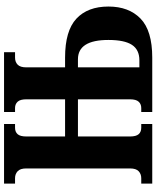

<svg xmlns="http://www.w3.org/2000/svg" viewBox="66 -820 754 925"><g transform="rotate(-90 442.5 -357.0)"><path d="M21 0V-53H47Q67 -53 80.5 -65.5Q94 -78 94 -107V-607Q94 -636 80.5 -648.5Q67 -661 47 -661H21V-714H308V-661H290Q270 -661 259 -648.5Q248 -636 248 -607V-420H427V-607Q427 -636 415.5 -648.5Q404 -661 385 -661H366V-714H654V-661H628Q607 -661 594 -648.5Q581 -636 581 -607V-420H628Q757 -420 815.5 -365.5Q874 -311 874 -211Q874 -113 816 -56.5Q758 0 628 0H366V-53H385Q404 -53 415.5 -65.5Q427 -78 427 -107V-358H248V-107Q248 -78 259 -65.5Q270 -53 290 -53H308V0ZM615 -62Q666 -62 689.5 -98Q713 -134 713 -211Q713 -358 620 -358H581V-62Z"/></g></svg>

Font: Noto Serif ExtraCondensed ExtraBold
Style: Regular
Weight: 800
Width: 2
Designer: Monotype Design Team
Foundry: Monotype Imaging Inc.
Version: Version 2.013; ttfautohint (v1.8.4.7-5d5b)